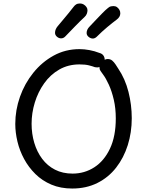

<svg xmlns="http://www.w3.org/2000/svg" viewBox="-20 -1066 845 1106"><path d="M553 -761Q568 -757 575.5 -746.5Q583 -736 583 -723Q583 -715 579.5 -706Q576 -697 568.5 -690Q561 -683 551 -679.5Q541 -676 527 -679Q514 -684 492.5 -689.5Q471 -695 438 -695Q373 -695 321.5 -665.5Q270 -636 234.5 -586Q199 -536 180.5 -475.5Q162 -415 162 -353Q162 -295 177.5 -243Q193 -191 223 -151Q253 -111 297 -88.5Q341 -66 398 -66Q467 -66 523.5 -102.5Q580 -139 613.5 -210Q647 -281 647 -384Q647 -442 635.5 -491.5Q624 -541 607 -578Q590 -615 575 -635Q565 -649 559 -657.5Q553 -666 553 -677Q553 -686 557 -694.5Q561 -703 568 -710.5Q575 -718 583.5 -722Q592 -726 600 -726Q616 -726 626.5 -717Q637 -708 645.5 -695Q654 -682 661 -671Q701 -612 720 -537Q739 -462 739 -385Q739 -303 716 -230Q693 -157 649 -100.5Q605 -44 541 -12Q477 20 396 20Q329 20 276 -2.5Q223 -25 184 -63.5Q145 -102 119 -150Q93 -198 80.5 -250.5Q68 -303 68 -352Q68 -432 95 -508.5Q122 -585 172 -647Q222 -709 289.5 -746Q357 -783 438 -783Q465 -783 495 -777.5Q525 -772 553 -761ZM332 -845Q319 -845 308 -854.5Q297 -864 297 -877Q297 -897 313 -916Q330 -936 344.5 -953.5Q359 -971 374 -989Q389 -1007 405 -1028Q410 -1035 418.5 -1040.5Q427 -1046 441 -1046Q453 -1046 462.5 -1040Q472 -1034 478 -1025.5Q484 -1017 484 -1007Q484 -997 480 -986.5Q476 -976 466 -967Q445 -948 414 -916Q383 -884 355 -855Q350 -850 344 -847.5Q338 -845 332 -845ZM515 -844Q502 -844 490.5 -853.5Q479 -863 479 -876Q479 -896 496 -913Q514 -932 533 -952Q552 -972 570 -990.5Q588 -1009 602 -1020Q611 -1028 619 -1029.5Q627 -1031 634 -1031Q646 -1031 654.5 -1024.5Q663 -1018 668 -1009Q673 -1000 673 -989Q673 -968 651 -952Q629 -936 598 -910Q567 -884 538 -855Q533 -850 527 -847Q521 -844 515 -844Z"/></svg>

Font: Playpen Sans Hebrew
Style: Regular
Weight: 400
Designer: Tom Grace, Laura Meseguer, Veronika Burian, José Scaglione
Foundry: TypeTogether
Version: Version 2.000